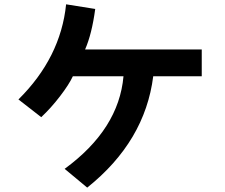

<svg xmlns="http://www.w3.org/2000/svg" viewBox="-20 -813 1040 889"><path d="M65.4 -352.5Q260.7 -545.9 286.1 -793L420.9 -771.5Q405.3 -655.3 374 -584H914.1V-460H689.5Q651.4 -158.2 383.8 55.7L279.3 -31.2Q530.3 -214.8 551.8 -460H317.4Q299.8 -421.9 257.8 -367.2Q215.8 -312.5 170.9 -270.5Z"/></svg>

Font: Gothic A1 ExtraBold
Style: Regular
Weight: 800
Designer: HanYang I&C Co.,Ltd.
Foundry: HanYang I&C Co.,Ltd.
Version: Version 2.50